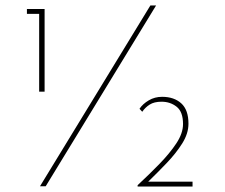

<svg xmlns="http://www.w3.org/2000/svg" viewBox="-20 -685 826 706"><path d="M79 -652H144V-348H124V-634H79ZM493 -285Q505 -303 527 -316Q549 -329 576 -329Q620 -329 646.5 -305Q673 -281 673 -230Q673 -194 650 -157.5Q627 -121 593 -85.5Q559 -50 525 -17H688V1H486V-4Q528 -43 566 -82Q604 -121 628.5 -158Q653 -195 653 -229Q653 -274 629.5 -292.5Q606 -311 574 -311Q547 -311 530.5 -300.5Q514 -290 503 -274ZM554 -665 148 0H127L533 -665Z"/></svg>

Font: Synthetic Thin
Style: Regular
Weight: 100
Designer: Santiago Orozco
Foundry: Typemade
Version: Version 2.000; ttfautohint (v1.8.4.7-5d5b)